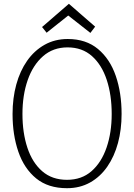

<svg xmlns="http://www.w3.org/2000/svg" viewBox="-20 -981 705 1009"><path d="M332 8Q233 8 170 -43.5Q107 -95 76.5 -183.5Q46 -272 46 -382Q46 -465 65.5 -536.5Q85 -608 122.5 -661.5Q160 -715 214 -745.5Q268 -776 336 -776Q432 -776 495 -723.5Q558 -671 588.5 -582Q619 -493 619 -382Q619 -300 600 -229.5Q581 -159 544 -105.5Q507 -52 453.5 -22Q400 8 332 8ZM332 -36Q409 -36 461 -81.5Q513 -127 540 -205.5Q567 -284 567 -382Q567 -482 541 -561Q515 -640 463.5 -686Q412 -732 335 -732Q259 -732 206 -685.5Q153 -639 125.5 -560Q98 -481 98 -382Q98 -283 124 -204.5Q150 -126 202 -81Q254 -36 332 -36ZM480 -841 455 -808 334 -903H343L225 -809L201 -839L342 -961Z"/></svg>

Font: Yaldevi ExtraLight
Style: Regular
Weight: 200
Designer: Sol Matas, Rajitha Manaperi, Kosala Senevirathne
Foundry: Mooniak
Version: Version 1.100